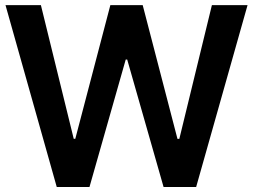

<svg xmlns="http://www.w3.org/2000/svg" viewBox="-20 -748 1012 768"><path d="M207 0 2 -727.5H143.6L274.9 -192.9H281.2L421.4 -727.5H550.8L689.9 -192.4H697.3L827.6 -727.5H970.2L764.6 0H634.3L488.8 -509.8H482.9L337.9 0Z"/></svg>

Font: Inter Tight SemiBold
Style: Regular
Weight: 600
Designer: Rasmus Andersson
Foundry: rsms
Version: Version 3.004; ttfautohint (v1.8.4.7-5d5b)